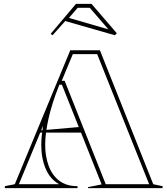

<svg xmlns="http://www.w3.org/2000/svg" viewBox="-20 -966 860 986"><path d="M5 0V-10L56 -20L341 -708H493L767 -20L815 -10V0H432V-5L502 -19L298 -531H285L281 -521Q247 -436 229.5 -358.5Q212 -281 212 -222Q212 -164 229.5 -115.5Q247 -67 283.5 -38.5Q320 -10 378 -10V0ZM172 -285V-295L402 -315V-285ZM523 -20H746L479 -688H354L297 -551H312ZM77 -20H284Q238 -45 215 -98.5Q192 -152 192 -222Q192 -244 194.5 -268.5Q197 -293 201 -320ZM250 -785 240 -792 370 -946H450L580 -795L570 -785L315 -858ZM537 -815 441 -926H379L334 -874L534 -816Z"/></svg>

Font: Kalnia Glaze Thin
Style: Bold
Weight: 700
Version: Version 1.110